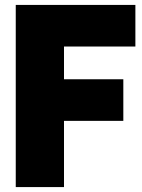

<svg xmlns="http://www.w3.org/2000/svg" viewBox="-20 -760 575 780"><path d="M44 0V-740H530V-571H240V-438H481V-269H240V0Z"/></svg>

Font: Encode Sans Condensed Condensed Black
Style: Regular
Weight: 900
Width: 3
Designer: Multiple Designers
Foundry: Impallari Type
Version: Version 3.000; ttfautohint (v1.8.3) -l 8 -r 50 -G 200 -x 14 